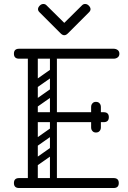

<svg xmlns="http://www.w3.org/2000/svg" viewBox="-20 -945 645 965"><path d="M145 0Q120 0 120 -36V-674Q120 -700 145 -700Q170 -700 170 -674V-26Q170 0 145 0ZM76 0Q50 0 50 -25Q50 -50 76 -50H551Q577 -50 577 -25Q577 0 551 0ZM156 -331Q130 -331 130 -356Q130 -381 156 -381H501Q527 -381 527 -356Q527 -331 501 -331ZM76 -650Q50 -650 50 -675Q50 -700 76 -700H551Q563 -700 571.5 -693.5Q580 -687 580 -675Q580 -663 571.5 -656.5Q563 -650 551 -650ZM462 -279Q451 -279 445 -286Q438 -293 438 -305V-354Q438 -366 444 -373Q451 -380 462 -380Q474 -380 481 -373Q487 -366 487 -354V-305Q487 -293 480 -286Q474 -279 462 -279ZM462 -433Q474 -433 480 -426Q487 -419 487 -407V-358Q487 -347 481 -339Q474 -332 462 -332Q451 -332 444 -339Q438 -347 438 -358V-407Q438 -419 445 -426Q451 -433 462 -433ZM260 -496Q265 -489 263.5 -482Q262 -475 257 -471L163 -405Q150 -396 140 -409Q129 -425 143 -434L237 -500Q250 -509 260 -496ZM260 -594Q265 -587 263.5 -580Q262 -573 257 -569L163 -503Q150 -494 140 -507Q129 -523 143 -532L237 -598Q250 -607 260 -594ZM153 -298Q135 -298 135 -316V-648Q135 -664 153 -664Q170 -664 170 -647V-315Q170 -298 153 -298ZM249 -298Q231 -298 231 -316V-648Q231 -664 249 -664Q266 -664 266 -647V-315Q266 -298 249 -298ZM260 -201Q265 -194 263.5 -187Q262 -180 257 -176L163 -110Q150 -101 140 -114Q129 -130 143 -139L237 -205Q250 -214 260 -201ZM260 -299Q265 -292 263.5 -285Q262 -278 257 -274L163 -208Q150 -199 140 -212Q129 -228 143 -237L237 -303Q250 -312 260 -299ZM153 -3Q135 -3 135 -21V-353Q135 -369 153 -369Q170 -369 170 -352V-20Q170 -3 153 -3ZM249 -3Q231 -3 231 -21V-353Q231 -369 249 -369Q266 -369 266 -352V-20Q266 -3 249 -3ZM213 -919 303 -830 393 -919Q399 -925 408 -925Q418 -925 426 -917Q435 -908 435 -899Q435 -891 428 -884L321 -777Q312 -768 303 -768Q294 -768 285 -777L178 -884Q171 -891 171 -899Q171 -908 180 -917Q188 -925 198 -925Q207 -925 213 -919Z"/></svg>

Font: Nsibidi Libre Uzo
Style: Regular
Weight: 400
Designer: Oluwaseun Badejo
Version: Version 1.021